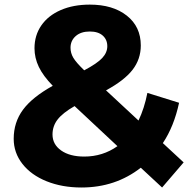

<svg xmlns="http://www.w3.org/2000/svg" viewBox="-20 -808 849 841"><path d="M336.7 13.3Q252.2 13.3 184.4 -13.9Q116.7 -41.1 78.3 -90Q40 -138.9 40 -200Q40 -272.2 80.6 -327.2Q121.1 -382.2 211.1 -432.2Q168.9 -475.6 150 -515Q131.1 -554.4 131.1 -596.7Q131.1 -653.3 161.1 -696.7Q191.1 -740 246.1 -763.9Q301.1 -787.8 373.3 -787.8Q474.4 -787.8 535.6 -739.4Q596.7 -691.1 596.7 -608.9Q596.7 -548.9 560.6 -502.2Q524.4 -455.6 444.4 -412.2L586.7 -280Q612.2 -333.3 625.6 -401.1L764.4 -357.8Q742.2 -254.4 693.3 -181.1L784.4 -96.7L690 13.3L596.7 -73.3Q485.6 13.3 336.7 13.3ZM288.9 -598.9Q288.9 -575.6 301.1 -555Q313.3 -534.4 348.9 -500Q405.6 -530 427.8 -553.9Q450 -577.8 450 -605.6Q450 -634.4 430 -652.2Q410 -670 373.3 -670Q334.4 -670 311.7 -650Q288.9 -630 288.9 -598.9ZM494.4 -167.8 306.7 -343.3Q254.4 -313.3 232.2 -284.4Q210 -255.6 210 -218.9Q210 -175.6 247.8 -148.9Q285.6 -122.2 348.9 -122.2Q430 -122.2 494.4 -167.8Z"/></svg>

Font: Paperlogy 8 ExtraBold
Style: Regular
Weight: 800
Designer: redesigned by Lee Juim, glyphs from Gmarket Sans & Montserrat
Foundry: PT&
Version: Version 1.001